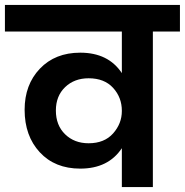

<svg xmlns="http://www.w3.org/2000/svg" viewBox="-41 -760 751 780"><path d="M319 -178Q383 -178 418.5 -218Q454 -258 454 -309V-310Q454 -364 418.5 -403Q383 -442 319 -442Q261 -442 223.5 -406Q186 -370 186 -311Q186 -251 223.5 -214.5Q261 -178 319 -178ZM690 -632H580V0H454V-158Q399 -75 285 -75Q182 -75 120.5 -141.5Q59 -208 59 -314Q59 -416 121 -481Q183 -546 285 -546Q399 -546 454 -463V-632H-21V-740H690Z"/></svg>

Font: SVN-Poppins SemiBold
Style: Regular
Weight: 600
Designer: Ninad Kale (Devanagari), Jonny Pinhorn (Latin)
Foundry: Indian Type Foundry
Version: Version 3.002 2017